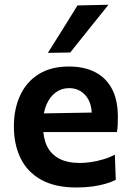

<svg xmlns="http://www.w3.org/2000/svg" viewBox="-20 -798 567 830"><path d="M311 12.5Q217 12.5 157 -21.5Q97 -55.5 68.5 -115Q40 -174.5 40 -251Q40 -327 67.2 -385.8Q94.5 -444.5 147.5 -477.5Q200.5 -510.5 277.5 -510.5Q344 -510.5 391.2 -486.2Q438.5 -462 464 -413.8Q489.5 -365.5 489.5 -292.5Q489.5 -273 488.8 -257.5Q488 -242 485.5 -227L375 -271.5Q376 -278.5 376.5 -285.8Q377 -293 377 -299.5Q377 -354.5 349.5 -385.8Q322 -417 278.5 -417Q245.5 -417 220.5 -398.2Q195.5 -379.5 181 -346Q166.5 -312.5 166.5 -268.5V-249Q166.5 -200.5 183.5 -165.8Q200.5 -131 236 -112.2Q271.5 -93.5 325.5 -93.5Q346.5 -93.5 372.8 -97.2Q399 -101 426 -109Q453 -117 476.5 -129.5L480.5 -20.5Q461.5 -11 436 -3.5Q410.5 4 379 8.2Q347.5 12.5 311 12.5ZM90 -227V-306.5L410.5 -312L485.5 -283.5V-227ZM187 -569.5Q219.5 -621 251.5 -672.2Q283.5 -723.5 315 -774.5L449 -777.5Q420.5 -742 392.5 -707.2Q364.5 -672.5 337.5 -638.5Q310.5 -604.5 283.5 -571Z"/></svg>

Font: Commissioner Thin SemiBold
Style: Regular
Weight: 600
Version: Version 1.000